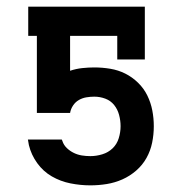

<svg xmlns="http://www.w3.org/2000/svg" viewBox="-20 -550 540 578"><path d="M252 8Q222 8 192 2Q162 -4 136 -19Q110 -34 92 -59Q74 -84 67 -113L64 -130H166L168 -125Q172 -113 181.5 -104Q191 -95 202.5 -89.5Q214 -84 226.5 -82Q239 -80 252 -80Q270 -80 288 -85.5Q306 -91 319 -103.5Q332 -116 337.5 -134Q343 -152 343 -170Q343 -187 338.5 -204Q334 -221 323.5 -234Q313 -247 297 -253Q281 -259 264 -259Q252 -259 240 -257Q228 -255 217.5 -249Q207 -243 200 -232.5Q193 -222 191 -210H91V-442H65V-530H416V-371H333V-442H191V-337Q209 -343 227.5 -345Q246 -347 264 -347Q288 -347 312 -343Q336 -339 357 -328.5Q378 -318 395.5 -301Q413 -284 423.5 -262.5Q434 -241 438.5 -217.5Q443 -194 443 -170Q443 -145 438 -120.5Q433 -96 421 -74.5Q409 -53 390 -36.5Q371 -20 348.5 -10Q326 0 301.5 4Q277 8 252 8Z"/></svg>

Font: Iosevka Slab Semibold
Style: Regular
Weight: 600
Monospace: yes
Designer: Belleve Invis
Foundry: Belleve Invis
Version: Version 11.1.1; ttfautohint (v1.8.3)